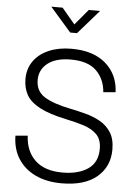

<svg xmlns="http://www.w3.org/2000/svg" viewBox="-63 -1009 755 1066"><g transform="rotate(5 314.5 -476.0)"><path d="M508 -514Q502 -588 455 -633.5Q408 -679 313 -679Q230 -679 184.5 -643.5Q139 -608 139 -550Q139 -488 188 -457Q237 -426 337 -406Q377 -398 420.5 -386.5Q464 -375 501.5 -354Q539 -333 562.5 -296.5Q586 -260 586 -201Q586 -106 517.5 -48Q449 10 321 10Q237 10 175 -19.5Q113 -49 78.5 -103Q44 -157 43 -231L111 -237Q115 -151 168 -100.5Q221 -50 321 -50Q409 -50 462.5 -86.5Q516 -123 516 -199Q516 -251 488 -279Q460 -307 414 -321.5Q368 -336 314 -347Q219 -367 166 -395.5Q113 -424 92 -462Q71 -500 71 -550Q71 -607 101 -649.5Q131 -692 185.5 -715.5Q240 -739 312 -739Q434 -739 503 -678.5Q572 -618 576 -520ZM296 -828 179 -962H242L315 -875L388 -962H451L334 -828Z"/></g></svg>

Font: BDO Grotesk Light
Style: Regular
Weight: 300
Designer: Deni Anggara
Foundry: Lokal Container
Version: Version 2.000